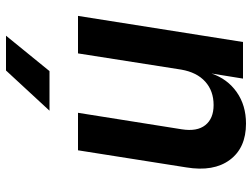

<svg xmlns="http://www.w3.org/2000/svg" viewBox="-120 -480 840 640"><g transform="rotate(90 300.0 -160.0)"><path d="M33 0 120 -550H242L225 -445Q243 -498 287 -529Q331 -560 392 -560Q473 -560 513 -506Q553 -452 538 -361L481 0H356L411 -346Q419 -397 397 -424.5Q375 -452 330 -452Q283 -452 252 -424Q221 -396 212 -344L158 0ZM99 240 217 95H349L215 240Z"/></g></svg>

Font: JetBrains Mono NL
Style: Bold Italic
Weight: 700
Italic angle: -9°
Designer: Philipp Nurullin, Konstantin Bulenkov
Foundry: JetBrains
Version: Version 2.304; ttfautohint (v1.8.4.7-5d5b)